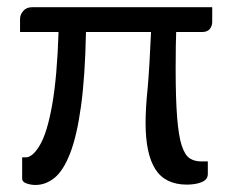

<svg xmlns="http://www.w3.org/2000/svg" viewBox="-20 -522 656 546"><path d="M80.5 4Q68.5 4 55.8 -0.2Q43 -4.5 43 -14V-74.5H53Q73 -74.5 93.5 -109.5Q114.5 -145 128.5 -224.8Q142.5 -304.5 146.5 -431H37V-468.5Q37 -480 46 -490.8Q55 -501.5 71.5 -501.5H583.5V-459.5Q583.5 -448 576.5 -439.5Q569.5 -431 555 -431H481Q480.5 -407 480 -392.5Q480 -377.5 479.8 -364Q479.5 -350.5 479.5 -328Q479.5 -240 483.8 -187.2Q488 -134.5 497 -107.5Q506 -80.5 519.5 -71.8Q533 -63 551.5 -63H571V-27Q571 -11.5 553.8 -4.2Q536.5 3 511.5 3Q450 3 422 -40.5Q394 -84 394 -172.5Q394 -215 400 -272.5Q405.5 -336.5 409.5 -431H224.5Q222 -303.5 210.2 -219Q198.5 -134.5 179.2 -85.5Q160 -36.5 135 -16.2Q110 4 80.5 4Z"/></svg>

Font: Verano Sans
Style: Regular
Weight: 400
Designer: Lukasz Dziedzic with Adam Twardoch and Botio Nikoltchev
Foundry: tyPoland Lukasz Dziedzic
Version: Version 3.001;December 28, 2019;FontCreator 12.0.0.2547 64-b